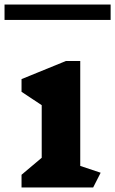

<svg xmlns="http://www.w3.org/2000/svg" viewBox="-52 -827 508 847"><path d="M359 0H43V-56L132 -131V-363L43 -422V-478L239 -558H302V-95L392 -65ZM-32 -807H436V-739H-32Z"/></svg>

Font: InknutAntiqua
Style: Bold
Weight: 700
Designer: Claus Eggers Srensen
Foundry: Claus Eggers Srensen
Version: Version 1.000; ttfautohint (v1.2) -l 7 -r 28 -G 50 -x 13 -D 